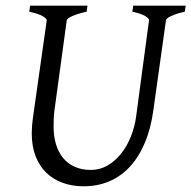

<svg xmlns="http://www.w3.org/2000/svg" viewBox="-20 -635 668 670"><path d="M625 -594.2Q594.2 -587.4 577.1 -579.1Q560.1 -570.8 559.1 -564L515.1 -250Q506.3 -186 485.4 -136.5Q464.4 -86.9 433.1 -53.2Q401.9 -19.5 361.1 -2.2Q320.3 15.1 272 15.1Q231.9 15.1 198.5 2.9Q165 -9.3 141.1 -32.7Q117.2 -56.2 104 -90.6Q90.8 -125 90.8 -169.9Q90.8 -195.8 95.2 -226.1L143.1 -564Q144 -569.8 128.9 -578.6Q113.8 -587.4 82 -594.2L85 -615.2H285.2L282.2 -594.2Q251.5 -587.4 232.7 -579.1Q213.9 -570.8 212.9 -564L169.9 -249Q168 -234.9 167.5 -220.7Q167 -206.5 167 -193.8Q167 -159.7 175.3 -131.8Q183.6 -104 200 -84Q216.3 -64 240.7 -53Q265.1 -42 296.9 -42Q328.6 -42 355.5 -57.6Q382.3 -73.2 402.8 -99.1Q423.3 -125 436.8 -158.7Q450.2 -192.4 455.1 -229L500 -564Q501 -569.8 487.3 -578.6Q473.6 -587.4 441.9 -594.2L444.8 -615.2H627.9Z"/></svg>

Font: Gentium Plus Eur
Style: Italic
Weight: 400
Italic angle: -8°
Designer: J. Victor Gaultney, Annie Olsen, Iska Routamaa, Becca Hirsbrunner
Foundry: SIL International
Version: Version 5.000